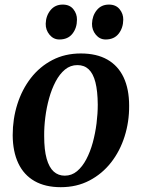

<svg xmlns="http://www.w3.org/2000/svg" viewBox="-20 -784 604 817"><path d="M324 -556.5Q391 -556.5 436.8 -530.5Q482.5 -504.5 506 -454.8Q529.5 -405 529.5 -334Q530 -266 510.2 -203.5Q490.5 -141 452.5 -92.5Q414.5 -44 360.5 -15.8Q306.5 12.5 238.5 12.5Q172.5 12.5 127 -13.5Q81.5 -39.5 58 -89Q34.5 -138.5 34 -208.5Q34 -278 53.8 -340.5Q73.5 -403 111.2 -451.8Q149 -500.5 202.8 -528.5Q256.5 -556.5 324 -556.5ZM309.5 -507Q279.5 -507 256.5 -488Q233.5 -469 216.8 -437.2Q200 -405.5 189 -366Q178 -326.5 172.8 -284.8Q167.5 -243 168 -204.5Q168 -146 178.5 -108.8Q189 -71.5 208.5 -54Q228 -36.5 255.5 -36.5Q285 -36.5 307.8 -55.5Q330.5 -74.5 347.2 -106.2Q364 -138 374.8 -177.5Q385.5 -217 390.8 -258.8Q396 -300.5 396 -339Q395.5 -397 386 -434Q376.5 -471 357.5 -489Q338.5 -507 309.5 -507ZM232.5 -616Q207.5 -616 190.8 -636.2Q174 -656.5 174.5 -683Q175.5 -717 195 -740.8Q214.5 -764.5 247 -764.5Q276.5 -764.5 292.2 -744.8Q308 -725 307.5 -700Q307.5 -665 288.2 -640.5Q269 -616 232.5 -616ZM429.5 -616Q404.5 -616 387.8 -636.2Q371 -656.5 371.5 -683Q372.5 -717 391.8 -740.8Q411 -764.5 443.5 -764.5Q473 -764.5 489 -744.8Q505 -725 504.5 -700Q504 -665 484.8 -640.5Q465.5 -616 429.5 -616Z"/></svg>

Font: Merriweather 48pt SemiBold
Style: Italic
Weight: 600
Italic angle: -7.8°
Designer: Eben Sorkin
Foundry: Eben Sorkin
Version: Version 2.101